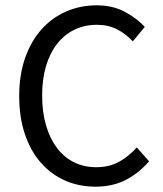

<svg xmlns="http://www.w3.org/2000/svg" viewBox="-20 -688 611 720"><path d="M338 12Q276 12 224 -11Q172 -34 133.5 -77.5Q95 -121 73.5 -184.5Q52 -248 52 -328Q52 -407 74 -470Q96 -533 135 -577Q174 -621 227 -644.5Q280 -668 343 -668Q403 -668 448.5 -643.5Q494 -619 523 -587L478 -533Q452 -561 419 -578Q386 -595 344 -595Q297 -595 259 -576.5Q221 -558 194 -523.5Q167 -489 152.5 -440Q138 -391 138 -330Q138 -268 152.5 -218.5Q167 -169 193 -134Q219 -99 256.5 -80Q294 -61 341 -61Q389 -61 425 -80.5Q461 -100 493 -135L539 -83Q500 -38 451 -13Q402 12 338 12Z"/></svg>

Font: CV Source Sans
Style: Regular
Weight: 400
Designer: Paul D. Hunt
Foundry: Adobe Systems Incorporated
Version: Version 3.001